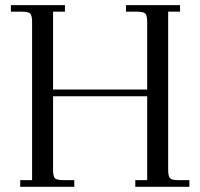

<svg xmlns="http://www.w3.org/2000/svg" viewBox="-20 -722 771 742"><path d="M22 -676.8V-702.1H231V-676.8H185.1V-376H548.8V-637.2Q548.8 -662.1 541.7 -669.4Q534.7 -676.8 509.8 -676.8H466.8V-702.1H675.8V-676.8H629.9V-65.9Q629.9 -41 637 -33.4Q644 -25.9 668.9 -25.9H711.9V0H502.9V-25.9H548.8V-350.1H185.1V-65.9Q185.1 -41 192.1 -33.4Q199.2 -25.9 224.1 -25.9H267.1V0H58.1V-25.9H104V-637.2Q104 -662.1 96.9 -669.4Q89.8 -676.8 64.9 -676.8Z"/></svg>

Font: Dihjauti S
Style: Regular
Weight: 400
Designer: T. Christopher White
Version: Version 3.0.0